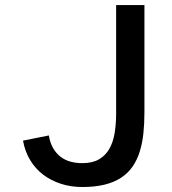

<svg xmlns="http://www.w3.org/2000/svg" viewBox="-20 -731 681 762"><path d="M173.8 -193.4Q178.7 -164.1 190.7 -143.3Q202.6 -122.6 220 -109.1Q237.3 -95.7 259.3 -89.6Q281.2 -83.5 306.6 -83.5Q347.2 -83.5 373.3 -98.9Q399.4 -114.3 414.3 -140.9Q429.2 -167.5 435.1 -203.6Q440.9 -239.7 440.9 -280.8V-710.9H553.2V-285.2Q553.2 -240.7 549.1 -201.7Q544.9 -162.6 534.7 -129.6Q524.4 -96.7 506.6 -70.6Q488.8 -44.4 461.2 -26.1Q433.6 -7.8 395.5 1.7Q357.4 11.2 306.2 11.2Q261.2 11.2 221.9 -1.5Q182.6 -14.2 151.6 -37.6Q120.6 -61 99.9 -95.2Q79.1 -129.4 71.3 -172.9Z"/></svg>

Font: Ride Light
Style: Bold
Weight: 600
Version: Version 3.000